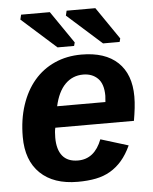

<svg xmlns="http://www.w3.org/2000/svg" viewBox="-53 -777 662 832"><g transform="rotate(-5 278.0 -361.5)"><path d="M175 -232Q171 -216 171 -189Q171 -137 193.5 -109.5Q216 -82 261 -82Q333 -82 365 -165L485 -128Q467 -89 444.5 -63Q422 -37 394 -20.5Q366 -4 331 3Q296 10 252 10Q147 10 89 -46Q31 -102 31 -204Q31 -280 51.5 -342Q72 -404 109 -447.5Q146 -491 198.5 -514.5Q251 -538 315 -538Q418 -538 473 -486Q528 -434 528 -337Q528 -313 525 -287Q522 -261 517 -232ZM401 -324 403 -351Q403 -403 378.5 -427Q354 -451 315 -451Q269 -451 237 -419Q205 -387 191 -324ZM413 -578 263 -712 268 -733H393L489 -593L485 -578ZM215 -578 65 -712 70 -733H195L291 -593L287 -578Z"/></g></svg>

Font: Libra Sans Modern
Style: Bold Italic
Weight: 700
Italic angle: -12°
Foundry: Stefan Peev, Context Ltd
Version: Version 1.000